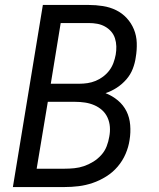

<svg xmlns="http://www.w3.org/2000/svg" viewBox="-20 -755 640 775"><path d="M32 0 153 -735H338Q367 -735 395.5 -730.5Q424 -726 448.5 -714Q473 -702 491.5 -682Q510 -662 520.5 -636.5Q531 -611 532 -582Q533 -553 528 -524Q525 -501 516 -477.5Q507 -454 490 -434.5Q473 -415 451.5 -401Q430 -387 406 -379Q434 -368 456 -349.5Q478 -331 490.5 -306Q503 -281 505.5 -250.5Q508 -220 503 -190Q499 -162 487 -134Q475 -106 455 -82.5Q435 -59 408.5 -42.5Q382 -26 354 -16.5Q326 -7 297.5 -3.5Q269 0 240 0ZM185 -417H300Q317 -417 333.5 -419.5Q350 -422 366 -428.5Q382 -435 396.5 -446Q411 -457 421.5 -471Q432 -485 438 -501.5Q444 -518 447 -534Q450 -551 449.5 -568Q449 -585 444 -600.5Q439 -616 428.5 -628Q418 -640 403.5 -648Q389 -656 372.5 -659Q356 -662 338 -662H225ZM128 -74H240Q260 -74 280 -76Q300 -78 319 -84.5Q338 -91 356 -102Q374 -113 388.5 -129Q403 -145 410.5 -164.5Q418 -184 421 -203Q425 -223 423.5 -243Q422 -263 414 -280.5Q406 -298 392 -310.5Q378 -323 360.5 -330.5Q343 -338 323.5 -341Q304 -344 283 -344H173Z"/></svg>

Font: Iosevka Aile
Style: Italic
Weight: 400
Italic angle: -9°
Designer: Belleve Invis
Foundry: Belleve Invis
Version: Version 28.0.1; ttfautohint (v1.8.4)